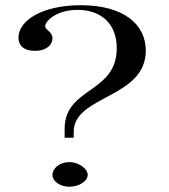

<svg xmlns="http://www.w3.org/2000/svg" viewBox="-20 -706 646 733"><path d="M244.6 6.9C281.2 6.9 314.9 -13.9 314.9 -38.6C314.9 -61.4 281.2 -87.1 244.6 -87.1C207.9 -87.1 180.2 -63.4 180.2 -38.6C180.2 -12.9 210.9 6.9 244.6 6.9ZM226.7 -180.2H261.4V-203C261.4 -342.6 536.6 -329.7 536.6 -512.9C536.6 -609.9 456.4 -686.1 288.1 -686.1C139.6 -686.1 50.5 -626.7 50.5 -562.4C50.5 -533.7 69.3 -511.9 113.9 -511.9C158.4 -511.9 180.2 -535.6 180.2 -559.4C180.2 -587.1 152.5 -590.1 152.5 -605.9C152.5 -624.8 194.1 -668.3 276.2 -668.3C361.4 -668.3 425.7 -619.8 425.7 -521.8C425.7 -348.5 226.7 -374.3 226.7 -213.9Z"/></svg>

Font: Biblismive
Style: Regular
Weight: 400
Designer: Susan Drake
Foundry: Susan Drake
Version: Version 1.0; ttfautohint (v1.8.4.7-5d5b)